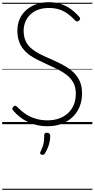

<svg xmlns="http://www.w3.org/2000/svg" viewBox="-20 -1135 864 1755"><path d="M413 19Q364 19 320 9Q276 -1 236.5 -19.5Q197 -38 163 -64.5Q129 -91 101 -124Q92 -135 92.5 -143Q93 -151 103 -160Q113 -170 120 -169Q127 -168 140 -155Q172 -121 213 -93.5Q254 -66 304.5 -50.5Q355 -35 413 -35Q473 -35 521 -52.5Q569 -70 603 -102Q637 -134 655 -179Q673 -224 673 -278Q673 -337 651 -378Q629 -419 591 -449Q553 -479 506 -502Q459 -525 408 -548Q368 -566 329 -585.5Q290 -605 255.5 -628.5Q221 -652 195 -683.5Q169 -715 154 -757Q139 -799 139 -854Q139 -916 161 -964Q183 -1012 223 -1046Q263 -1080 314.5 -1097.5Q366 -1115 426 -1115Q489 -1115 539.5 -1097.5Q590 -1080 631 -1049.5Q672 -1019 705 -980Q712 -972 712.5 -964Q713 -956 703 -947Q694 -939 685.5 -939Q677 -939 669 -946Q637 -981 602 -1007Q567 -1033 524.5 -1047.5Q482 -1062 426 -1062Q372 -1062 329.5 -1046.5Q287 -1031 257.5 -1002.5Q228 -974 212 -936Q196 -898 196 -851Q197 -797 215.5 -758Q234 -719 266.5 -692Q299 -665 340 -643.5Q381 -622 426 -603Q481 -579 535.5 -552Q590 -525 634 -489.5Q678 -454 704 -403.5Q730 -353 730 -281Q730 -216 708 -161Q686 -106 644.5 -66Q603 -26 544.5 -3.5Q486 19 413 19ZM359 278Q348 274 346.5 267.5Q345 261 352 248Q364 223 371 203Q378 183 381 160Q384 137 384 102Q384 91 390 84.5Q396 78 409 78Q424 78 431.5 86Q439 94 439 106Q439 133 433.5 161Q428 189 417 215.5Q406 242 391 266Q384 276 377 279.5Q370 283 359 278ZM0 590H824V600H0ZM0 -20H824V0H0ZM0 -505H824V-500H0ZM0 -1110H824V-1100H0Z"/></svg>

Font: Playwrite FR Moderne Guides
Style: Regular
Weight: 400
Designer: Veronika Burian, José Scaglione
Foundry: TypeTogether
Version: Version 1.003